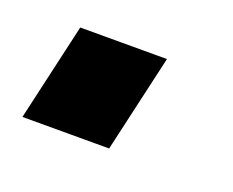

<svg xmlns="http://www.w3.org/2000/svg" viewBox="-44 -218 344 283"><g transform="rotate(20 128.0 -76.5)"><path d="M43 -153H179L144 0H8Z"/></g></svg>

Font: Cairo
Style: Bold Italic
Weight: 700
Italic angle: -13°
Designer: Mohamed Gaber, Accademia di Belle Arti di Urbino and others
Foundry: Kief Type Foundry, Accademia di Belle Arti di Urbino and others
Version: Version 3.011